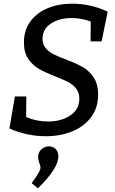

<svg xmlns="http://www.w3.org/2000/svg" viewBox="-20 -730 623 1043"><path d="M532 -505H472L473 -613Q423 -632 368 -632Q302 -632 256.5 -602Q211 -572 211 -520Q211 -490 227.5 -469.5Q244 -449 269.5 -436Q295 -423 338 -407Q393 -386 428 -366.5Q463 -347 488 -310.5Q513 -274 513 -216Q513 -144 474.5 -93Q436 -42 371.5 -16Q307 10 229 10Q127 10 31 -32L61 -206H123L122 -94Q179 -70 242 -70Q313 -70 362 -103Q411 -136 411 -194Q411 -227 393.5 -249Q376 -271 350 -284.5Q324 -298 280 -315Q224 -337 191 -356Q158 -375 134 -409.5Q110 -444 110 -499Q110 -566 145 -613.5Q180 -661 239.5 -685.5Q299 -710 372 -710Q472 -710 565 -667ZM152 265Q178 229 189 210Q200 191 200 179Q200 171 194 157Q187 138 187 125Q187 97 205 81Q223 65 246 65Q267 65 282 79Q297 93 297 119Q297 185 186 293Z"/></svg>

Font: Bitter Pro Medium
Style: Italic
Weight: 500
Italic angle: -9°
Designer: Sol Matas, and Bitter project Authors
Foundry: Sol Matas
Version: Version 1.010